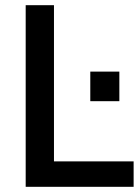

<svg xmlns="http://www.w3.org/2000/svg" viewBox="-20 -720 541 740"><path d="M79 -700H188V-98H495V0H79ZM328 -444H440V-330H328Z"/></svg>

Font: Cabin Medium
Style: Regular
Weight: 500
Designer: Pablo Impallari
Foundry: Pablo Impallari. http://www.impallari.com Igino Marini. http://www.ikern.com
Version: Version 2.001